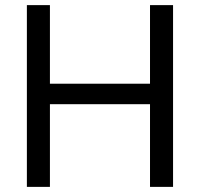

<svg xmlns="http://www.w3.org/2000/svg" viewBox="-20 -730 781 750"><path d="M656 -710V0H566V-323H175V0H85V-710H175V-403H566V-710Z"/></svg>

Font: IngvarSans
Style: Regular
Weight: 500
Version: Version 3.000